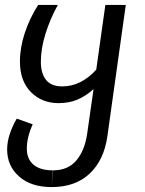

<svg xmlns="http://www.w3.org/2000/svg" viewBox="-20 -546 588 780"><path d="M491 -526 416 9Q402 105 344 159.5Q286 214 190 214L196 146Q256 146 290 106Q324 66 334 -2L360 -184Q329 -156 295 -141.5Q261 -127 218 -127Q150 -127 105.5 -172Q61 -217 61 -296Q61 -353 81 -413Q101 -473 135 -526H215Q184 -470 165 -409.5Q146 -349 146 -295Q146 -248 167 -221.5Q188 -195 233 -195Q309 -195 371 -263L408 -526ZM195 146 190 214Q106 214 57.5 171Q9 128 9 61Q9 30 20 -2.5Q31 -35 48 -64L113 -41Q89 11 89 58Q89 100 116 123Q143 146 195 146Z"/></svg>

Font: FiraGO Book
Style: Italic
Weight: 350
Italic angle: -8°
Designer: bBox Type GmbH
Foundry: bBox Type GmbH
Version: Version 1.001